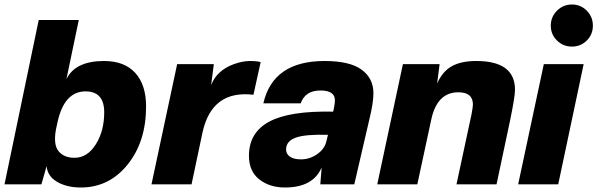

<svg xmlns="http://www.w3.org/2000/svg" viewBox="-24 -819 2654 853"><path d="M326 -730 271 -467Q310 -548 438 -548Q529 -548 577 -495Q625 -442 625 -346Q625 -190 543 -88Q461 14 335 14Q273 14 230 -11Q187 -36 183 -81L160 0H-4L148 -730ZM225 -246Q212 -177 236 -147.5Q260 -118 307 -118Q364 -118 401.5 -177.5Q439 -237 439 -320Q439 -413 356 -413Q262 -413 232 -278Z M1086 -548Q1119 -548 1134 -543L1102 -398Q918 -420 876 -232L827 0H649L763 -534H926L914 -441Q928 -476 951 -496Q976 -520 1015 -534Q1054 -548 1086 -548Z M1418 -548Q1530 -548 1582.5 -509.5Q1635 -471 1635 -405Q1635 -362 1617 -289L1550 0H1399L1405 -75Q1367 14 1242 14Q1174 14 1128 -22Q1082 -58 1082 -127Q1082 -230 1172 -278.5Q1262 -327 1456 -323L1459 -335Q1464 -362 1464 -373Q1464 -417 1400 -417Q1332 -417 1312 -360H1146Q1189 -548 1418 -548ZM1247 -155Q1247 -135 1264 -123Q1281 -111 1313 -111Q1352 -111 1385 -134Q1418 -157 1426 -191L1433 -220Q1333 -223 1290 -207.5Q1247 -192 1247 -155Z M1929 -534 1918 -448Q1942 -502 1983.5 -525Q2025 -548 2092 -548Q2264 -548 2264 -420Q2264 -390 2243 -288L2182 0H2004L2071 -312Q2077 -344 2077 -355Q2077 -409 2012 -409Q1918 -409 1892 -288L1830 0H1652L1766 -534Z M2569 -534 2456 0H2278L2392 -534ZM2450.5 -639Q2423 -666 2423 -705Q2423 -744 2450.5 -771.5Q2478 -799 2517 -799Q2556 -799 2583 -771.5Q2610 -744 2610 -705Q2610 -666 2583 -639Q2556 -612 2517 -612Q2478 -612 2450.5 -639Z"/></svg>

Font: Nacelle Heavy
Style: Italic
Weight: 800
Italic angle: -12°
Designer: Sora Sagano
Foundry: Sora Sagano
Version: Version 1.000;FEAKit 1.0